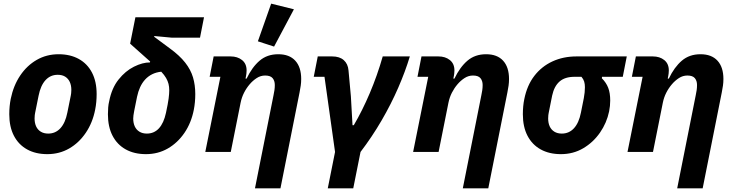

<svg xmlns="http://www.w3.org/2000/svg" viewBox="-20 -835 4040 1055"><path d="M240 12Q176 12 129 -14Q82 -40 56.5 -89Q31 -138 31 -207Q31 -230 33 -251Q35 -272 39 -292Q54 -365 91 -420Q128 -475 182 -506Q236 -537 302 -537Q366 -537 413 -511Q460 -485 485.5 -436Q511 -387 511 -318Q511 -296 509 -274.5Q507 -253 503 -233Q489 -161 451.5 -105.5Q414 -50 360 -19Q306 12 240 12ZM245 -101Q285 -101 312 -130.5Q339 -160 350 -216L369 -310Q370 -315 371 -323Q372 -331 372 -341Q372 -366 363.5 -384.5Q355 -403 338.5 -413.5Q322 -424 297 -424Q257 -424 230 -394.5Q203 -365 192 -309L173 -215Q172 -211 171 -202.5Q170 -194 170 -184Q170 -159 178.5 -140.5Q187 -122 204 -111.5Q221 -101 245 -101Z M1079 -628H924L828 -637L827 -633L912 -570Q967 -530 997.5 -491Q1028 -452 1040.5 -410Q1053 -368 1053 -318Q1053 -296 1051 -274Q1049 -252 1045 -232Q1031 -160 993.5 -105Q956 -50 902 -19Q848 12 782 12Q718 12 671 -14Q624 -40 598.5 -89Q573 -138 573 -207Q573 -227 574.5 -245Q576 -263 580 -279Q594 -351 631.5 -398Q669 -445 716 -468.5Q763 -492 804 -492L810 -522L826 -476Q822 -481 816.5 -486.5Q811 -492 805 -497L695 -595L724 -740H1101ZM910 -339Q910 -358 906 -374Q902 -390 892.5 -406.5Q883 -423 866 -441Q838 -438 816 -427Q794 -416 777.5 -398Q761 -380 750 -356Q739 -332 733 -303Q723 -254 717.5 -226Q712 -198 712 -184Q712 -159 720.5 -140.5Q729 -122 746 -111.5Q763 -101 787 -101Q827 -101 853.5 -130Q880 -159 892 -215Q903 -266 906.5 -293Q910 -320 910 -339Z M1248 0H1108L1191 -413H1132L1154 -525H1247Q1285 -525 1310 -505Q1335 -485 1335 -448Q1335 -440 1334 -431Q1333 -422 1332 -418L1329 -403H1335Q1365 -466 1406.5 -501.5Q1448 -537 1509 -537Q1570 -537 1602.5 -501.5Q1635 -466 1635 -401Q1635 -382 1632.5 -364.5Q1630 -347 1626 -327L1521 200H1381L1483 -312Q1486 -326 1488 -339.5Q1490 -353 1490 -368Q1490 -391 1478 -405.5Q1466 -420 1437 -420Q1412 -420 1390.5 -406Q1369 -392 1352 -372Q1334 -351 1321 -325.5Q1308 -300 1302 -270ZM1595 -784 1486 -579 1397 -608 1470 -815Z M1781 200 1821 0 1763 -413H1704L1726 -525H1805Q1846 -525 1869 -504.5Q1892 -484 1895 -448L1908 -306L1917 -147H1924Q1971 -227 2012 -323.5Q2053 -420 2083 -525H2232Q2207 -442 2168 -352.5Q2129 -263 2077 -173.5Q2025 -84 1961 0L1921 200Z M2390 0H2250L2333 -413H2274L2296 -525H2389Q2427 -525 2452 -505Q2477 -485 2477 -448Q2477 -440 2476 -431Q2475 -422 2474 -418L2471 -403H2477Q2507 -466 2548.5 -501.5Q2590 -537 2651 -537Q2712 -537 2744.5 -501.5Q2777 -466 2777 -401Q2777 -382 2774.5 -364.5Q2772 -347 2768 -327L2663 200H2523L2625 -312Q2628 -326 2630 -339.5Q2632 -353 2632 -368Q2632 -391 2620 -405.5Q2608 -420 2579 -420Q2554 -420 2532.5 -406Q2511 -392 2494 -372Q2476 -351 2463 -325.5Q2450 -300 2444 -270Z M3402 -413H3288L3287 -405Q3311 -381 3322 -352.5Q3333 -324 3333 -283Q3333 -268 3331.5 -253Q3330 -238 3327 -223Q3314 -160 3277 -106.5Q3240 -53 3185 -20.5Q3130 12 3062 12Q2998 12 2951 -14Q2904 -40 2878.5 -89Q2853 -138 2853 -207Q2853 -230 2855 -251Q2857 -272 2861 -291Q2876 -366 2916 -418Q2956 -470 3015.5 -497.5Q3075 -525 3148 -525H3424ZM3175 -413H3137Q3084 -413 3054.5 -387Q3025 -361 3014 -310L2995 -215Q2994 -211 2993 -202.5Q2992 -194 2992 -184Q2992 -159 3000.5 -140.5Q3009 -122 3026 -111.5Q3043 -101 3067 -101Q3107 -101 3134 -130.5Q3161 -160 3172 -216L3188 -296Q3191 -313 3192.5 -327Q3194 -341 3194 -356Q3194 -373 3190 -386.5Q3186 -400 3175 -413Z M3568 0H3428L3511 -413H3452L3474 -525H3567Q3605 -525 3630 -505Q3655 -485 3655 -448Q3655 -440 3654 -431Q3653 -422 3652 -418L3649 -403H3655Q3685 -466 3726.5 -501.5Q3768 -537 3829 -537Q3890 -537 3922.5 -501.5Q3955 -466 3955 -401Q3955 -382 3952.5 -364.5Q3950 -347 3946 -327L3841 200H3701L3803 -312Q3806 -326 3808 -339.5Q3810 -353 3810 -368Q3810 -391 3798 -405.5Q3786 -420 3757 -420Q3732 -420 3710.5 -406Q3689 -392 3672 -372Q3654 -351 3641 -325.5Q3628 -300 3622 -270Z"/></svg>

Font: IBM Plex Sans
Style: Bold Italic
Weight: 700
Italic angle: -11.31°
Designer: Mike Abbink, Paul van der Laan, Pieter van Rosmalen
Foundry: Bold Monday
Version: Version 3.201